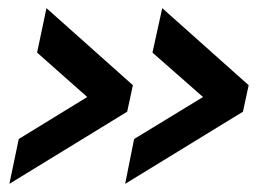

<svg xmlns="http://www.w3.org/2000/svg" viewBox="-20 -497 669 471"><path d="M576 -223 287 -46 309 -156 478 -259 354 -368 378 -477 590 -288ZM292 -223 3 -46 26 -156 194 -259 71 -368 94 -477 306 -288Z"/></svg>

Font: Raleway Thin
Style: Bold Italic
Weight: 700
Italic angle: -12°
Version: Version 4.026